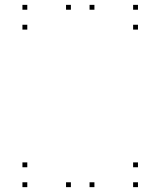

<svg xmlns="http://www.w3.org/2000/svg" viewBox="-20 -760 660 790"><path d="M368.5 -720V-740H348.5V-720ZM271.7 -720V-740H251.7V-720ZM271.7 10V-10H251.7V10ZM368.5 10V-10H348.5V10ZM92.3 -638.2V-658.2H72.3V-638.2ZM547.7 -638.2V-658.2H527.7V-638.2ZM547.7 -720V-740H527.7V-720ZM92.3 -720V-740H72.3V-720ZM547.7 10V-10H527.7V10ZM547.7 -71.8V-91.8H527.7V-71.8ZM92.3 -71.8V-91.8H72.3V-71.8ZM92.3 10V-10H72.3V10Z"/></svg>

Font: Monaspace Neon Dots Var
Style: Regular
Weight: 400
Designer: Riley Cran and the Lettermatic Team
Version: Version 1.100 (Monaspace Neon Dots)